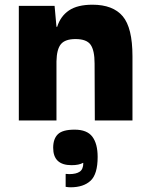

<svg xmlns="http://www.w3.org/2000/svg" viewBox="-20 -521 633 816"><path d="M220 -9H60V-496H212L220 -407H223Q237 -452 273 -476.5Q309 -501 373 -501Q460 -501 501.5 -452Q543 -403 543 -282V-9H383L382 -251Q382 -307 365 -331Q348 -355 301 -355Q257 -355 239 -333.5Q221 -312 220 -260ZM260 218Q266 219 274 219Q304 219 319 208.5Q334 198 334 172L333 171Q316 181 284 181Q206 181 206 107Q206 69 226 49.5Q246 30 297 30Q350 30 372.5 60Q395 90 395 146Q395 219 365 247Q335 275 280 275Q275 275 270 274.5Q265 274 259 273V219Z"/></svg>

Font: Bakbak One
Style: Regular
Weight: 400
Designer: Saumya Kishore and Sanchit Sawaria
Foundry: A Good Feeling
Version: Version 1.003; ttfautohint (v1.8.3)